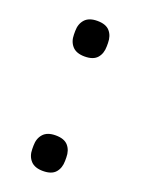

<svg xmlns="http://www.w3.org/2000/svg" viewBox="-102 -523 427 583"><g transform="rotate(20 111.5 -231.5)"><path d="M111 -359Q84 -359 71 -373.5Q58 -388 58 -411V-422Q58 -445 71 -459.5Q84 -474 111 -474Q139 -474 151.5 -459.5Q164 -445 164 -422V-411Q164 -388 151.5 -373.5Q139 -359 111 -359ZM111 11Q84 11 71 -3.5Q58 -18 58 -41V-52Q58 -75 71 -89.5Q84 -104 111 -104Q139 -104 151.5 -89.5Q164 -75 164 -52V-41Q164 -18 151.5 -3.5Q139 11 111 11Z"/></g></svg>

Font: Sofia Sans Semi Condensed
Style: Regular
Weight: 400
Designer: Botio Nikoltchev, Ani Petrova
Foundry: lettersoup
Version: Version 4.100; ttfautohint (v1.8.4.7-5d5b)